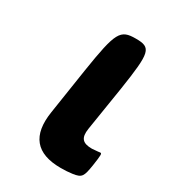

<svg xmlns="http://www.w3.org/2000/svg" viewBox="-138 -604 612 684"><g transform="rotate(30 168.0 -261.5)"><path d="M218 5C235 5 251 4 265 2C302 -3 305 -12 313 -61C320 -109 320 -114 312 -113L304 -112L280 -110C241 -110 228 -125 234 -165L263 -347C288 -511 284 -528 220 -528C156 -528 146 -511 119 -339L90 -150C74 -47 116 5 218 5Z"/></g></svg>

Font: Asimov Print
Style: AIt
Weight: 500
Designer: Google
Version: Version 2.000980: 2014